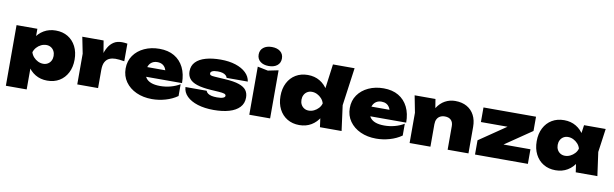

<svg xmlns="http://www.w3.org/2000/svg" viewBox="-56 -1496 7381 2307"><g transform="rotate(10 3634.5 -342.0)"><path d="M48 -575H302V-433L292 -405V-215L302 -160V165H48ZM227 -287Q237 -381 276.5 -449.5Q316 -518 380 -555.5Q444 -593 525 -593Q610 -593 673 -555Q736 -517 771.5 -448Q807 -379 807 -287Q807 -196 771.5 -127Q736 -58 673 -20Q610 18 525 18Q443 18 379.5 -20Q316 -58 277 -126.5Q238 -195 227 -287ZM551 -287Q551 -320 537.5 -346Q524 -372 499.5 -387Q475 -402 443 -402Q410 -402 379 -387Q348 -372 325 -346Q302 -320 292 -287Q302 -254 325 -228.5Q348 -203 379 -188Q410 -173 443 -173Q475 -173 499.5 -188Q524 -203 537.5 -228.5Q551 -254 551 -287Z M850 -575H1110L1144 -372V0H890V-375ZM1398 -587V-372Q1364 -378 1337 -380.5Q1310 -383 1289 -383Q1251 -383 1218 -369.5Q1185 -356 1164.5 -321Q1144 -286 1144 -221L1099 -277Q1109 -339 1124.5 -395.5Q1140 -452 1166 -496.5Q1192 -541 1232 -567Q1272 -593 1332 -593Q1347 -593 1363 -591.5Q1379 -590 1398 -587Z M1803 18Q1696 18 1611.5 -20.5Q1527 -59 1478 -128.5Q1429 -198 1429 -290Q1429 -381 1476.5 -449Q1524 -517 1606 -555Q1688 -593 1790 -593Q1897 -593 1972 -549Q2047 -505 2087 -424.5Q2127 -344 2127 -234H1637V-351H1979L1911 -313Q1906 -352 1891 -378Q1876 -404 1851.5 -417.5Q1827 -431 1793 -431Q1755 -431 1728.5 -414Q1702 -397 1688.5 -367.5Q1675 -338 1675 -301Q1675 -253 1696.5 -220.5Q1718 -188 1762 -171Q1806 -154 1873 -154Q1938 -154 1999.5 -170.5Q2061 -187 2113 -218V-74Q2049 -29 1967.5 -5.5Q1886 18 1803 18Z M2915 -196Q2915 -124 2870 -76.5Q2825 -29 2744.5 -5.5Q2664 18 2556 18Q2445 18 2360.5 -8.5Q2276 -35 2227.5 -83Q2179 -131 2176 -195H2434Q2441 -176 2458 -163.5Q2475 -151 2502.5 -144.5Q2530 -138 2570 -138Q2618 -138 2643 -147.5Q2668 -157 2668 -174Q2668 -191 2647 -198Q2626 -205 2579 -208L2485 -214Q2376 -221 2311.5 -242.5Q2247 -264 2219 -301Q2191 -338 2191 -390Q2191 -459 2234.5 -504Q2278 -549 2356 -571Q2434 -593 2538 -593Q2640 -593 2719 -567.5Q2798 -542 2846 -496Q2894 -450 2902 -389H2644Q2639 -407 2624 -420Q2609 -433 2585 -440Q2561 -447 2527 -447Q2481 -447 2460 -436.5Q2439 -426 2439 -409Q2439 -393 2452 -386.5Q2465 -380 2503 -378L2629 -370Q2737 -364 2799.5 -342.5Q2862 -321 2888.5 -285Q2915 -249 2915 -196Z M2989 -587 3116 -561 3243 -587V0H2989ZM3116 -617Q3052 -617 3013 -648Q2974 -679 2974 -733Q2974 -787 3013 -818Q3052 -849 3116 -849Q3181 -849 3219.5 -818Q3258 -787 3258 -733Q3258 -679 3219.5 -648Q3181 -617 3116 -617Z M3851 0 3822 -214 3861 -285 3822 -381 3874 -770H4138L4074 -308L4115 0ZM3899 -287Q3889 -195 3849.5 -126.5Q3810 -58 3746.5 -20Q3683 18 3601 18Q3517 18 3453.5 -20Q3390 -58 3354.5 -127Q3319 -196 3319 -287Q3319 -379 3354.5 -448Q3390 -517 3453.5 -555Q3517 -593 3601 -593Q3683 -593 3746.5 -555.5Q3810 -518 3850 -449.5Q3890 -381 3899 -287ZM3575 -287Q3575 -254 3588.5 -228.5Q3602 -203 3626.5 -188Q3651 -173 3683 -173Q3716 -173 3747 -188Q3778 -203 3801.5 -228.5Q3825 -254 3834 -287Q3825 -320 3801.5 -346Q3778 -372 3747 -387Q3716 -402 3683 -402Q3651 -402 3626.5 -387Q3602 -372 3588.5 -346Q3575 -320 3575 -287Z M4538 18Q4431 18 4346.5 -20.5Q4262 -59 4213 -128.5Q4164 -198 4164 -290Q4164 -381 4211.5 -449Q4259 -517 4341 -555Q4423 -593 4525 -593Q4632 -593 4707 -549Q4782 -505 4822 -424.5Q4862 -344 4862 -234H4372V-351H4714L4646 -313Q4641 -352 4626 -378Q4611 -404 4586.5 -417.5Q4562 -431 4528 -431Q4490 -431 4463.5 -414Q4437 -397 4423.5 -367.5Q4410 -338 4410 -301Q4410 -253 4431.5 -220.5Q4453 -188 4497 -171Q4541 -154 4608 -154Q4673 -154 4734.5 -170.5Q4796 -187 4848 -218V-74Q4784 -29 4702.5 -5.5Q4621 18 4538 18Z M4905 -575H5159L5199 -330V0H4945V-369ZM5398 -593Q5482 -593 5541 -559.5Q5600 -526 5631.5 -465.5Q5663 -405 5663 -324V0H5409V-288Q5409 -336 5382.5 -362Q5356 -388 5308 -388Q5274 -388 5249.5 -374.5Q5225 -361 5212 -335.5Q5199 -310 5199 -274L5124 -312Q5138 -406 5178 -468.5Q5218 -531 5275 -562Q5332 -593 5398 -593Z M5743 0V-174L6105 -421L6290 -397H5745V-575H6386V-401L6024 -154L5868 -178H6388V0Z M6972 0 6943 -203 6972 -287 6943 -370 6972 -575H7236L7196 -288L7236 0ZM7025 -287Q7015 -195 6975.5 -126.5Q6936 -58 6872.5 -20Q6809 18 6727 18Q6643 18 6579.5 -20Q6516 -58 6480.5 -127Q6445 -196 6445 -287Q6445 -379 6480.5 -448Q6516 -517 6579.5 -555Q6643 -593 6727 -593Q6809 -593 6872.5 -555.5Q6936 -518 6976 -449.5Q7016 -381 7025 -287ZM6701 -287Q6701 -254 6714.5 -228.5Q6728 -203 6752.5 -188Q6777 -173 6809 -173Q6842 -173 6873 -188Q6904 -203 6927.5 -228.5Q6951 -254 6960 -287Q6951 -320 6927.5 -346Q6904 -372 6873 -387Q6842 -402 6809 -402Q6777 -402 6752.5 -387Q6728 -372 6714.5 -346Q6701 -320 6701 -287Z"/></g></svg>

Font: Unbounded Black
Style: Regular
Weight: 900
Designer: Luke Prowse, Jean-Baptiste Morizot, Fátima Lázaro, Florian Runge
Foundry: NaN
Version: Version 1.701;gftools[0.9.28.dev5+ged2979d]